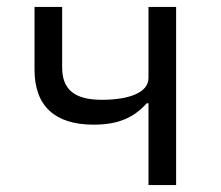

<svg xmlns="http://www.w3.org/2000/svg" viewBox="-20 -536 640 556"><path d="M410 0H490V-516H410V-310C410 -268 354 -247 275 -247C194 -247 160 -278 160 -341V-516H80V-334C80 -228 140 -175 251 -175C324 -175 368 -196 405 -237H410Z"/></svg>

Font: IBM Plex Mono
Style: Regular
Weight: 400
Monospace: yes
Designer: Mike Abbink, Paul van der Laan, Pieter van Rosmalen
Foundry: Bold Monday
Version: Version 2.004